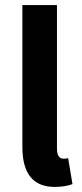

<svg xmlns="http://www.w3.org/2000/svg" viewBox="-20 -723 321 755"><path d="M195 12Q68 12 68 -145V-703H204V-139Q204 -99 230 -99Q240 -99 248 -101L265 1Q236 12 195 12Z"/></svg>

Font: Assistant
Style: Bold
Weight: 700
Designer: Hebrew By Ben Nathan, Latin by Paul Hunt
Version: Version 2.001;PS 002.001;hotconv 1.0.88;makeotf.lib2.5.64775